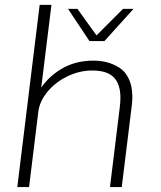

<svg xmlns="http://www.w3.org/2000/svg" viewBox="-20 -760 653 780"><path d="M50.3 0 141.1 -740.2H189L147.5 -403.8Q181.6 -453.6 235.8 -483.6Q290 -513.7 359.4 -513.7Q388.7 -513.7 414.3 -507.1Q439.9 -500.5 464.4 -485.4Q488.8 -470.2 503.2 -439.9Q517.6 -409.7 517.6 -367.2Q517.6 -349.1 515.6 -333L474.6 0H426.8L466.3 -321.8Q469.2 -343.8 469.2 -362.8Q469.2 -418.5 442.1 -446Q415 -473.6 354.5 -473.6Q303.2 -473.6 254.2 -450Q205.1 -426.3 173.1 -387.5Q141.1 -348.6 135.7 -306.6L98.1 0ZM343.3 -593.3 256.3 -724.1H294.4L372.1 -616.2L480 -724.1H522.5L404.3 -593.3Z"/></svg>

Font: Muli
Style: ExtraLightItalic
Weight: 200
Italic angle: -7°
Designer: Vernon Adams
Foundry: newtypography
Version: Version 2.0; ttfautohint (v1.00rc1.2-2d82) -l 8 -r 50 -G 200